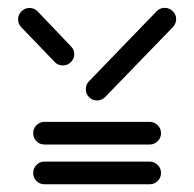

<svg xmlns="http://www.w3.org/2000/svg" viewBox="-20 -540 505 499"><path d="M66.3 -90.4Q66.3 -102.6 74.8 -111.3Q83.3 -120 95.6 -120H368.9Q381.1 -120 389.8 -111.3Q398.5 -102.6 398.5 -90.4Q398.5 -78.1 389.8 -69.6Q381.1 -61.1 368.9 -61.1H95.6Q83.3 -61.1 74.8 -69.6Q66.3 -78.1 66.3 -90.4ZM66.3 -193.7Q66.3 -205.9 74.8 -214.6Q83.3 -223.3 95.6 -223.3H368.9Q381.1 -223.3 389.8 -214.6Q398.5 -205.9 398.5 -193.7Q398.5 -181.5 389.8 -173Q381.1 -164.4 368.9 -164.4H95.6Q83.3 -164.4 74.8 -173Q66.3 -181.5 66.3 -193.7ZM173 -399.3Q173 -387 164.3 -378.5Q155.6 -370 143.3 -370Q130.4 -370 122.2 -378.9L35.2 -469.3Q27 -478.1 27 -489.6Q27 -501.9 35.7 -510.6Q44.4 -519.3 56.7 -519.3Q68.9 -519.3 77.8 -510.4L164.4 -419.6Q173 -411.1 173 -399.3ZM408.1 -519.6Q420.4 -519.6 429.1 -510.9Q437.8 -502.2 437.8 -490.4Q437.8 -478.9 429.3 -469.6L253.3 -287.8Q249.3 -283.7 243.7 -281.3Q238.1 -278.9 232.2 -278.9Q220 -278.9 211.5 -287.4Q203 -295.9 203 -308.1Q203 -320.4 211.1 -328.5L387 -510.7Q395.9 -519.6 408.1 -519.6Z"/></svg>

Font: 26F Galaxy Sans Medium
Style: Regular
Weight: 500
Designer: C₂₉H₂₅N₃O₅
Version: Version 1.100